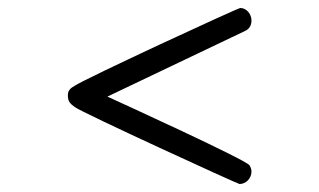

<svg xmlns="http://www.w3.org/2000/svg" viewBox="-20 -492 800 481"><path d="M167 -224C185 -210 576 -31 580 -31C597 -31 610 -46 610 -62C610 -68 608 -73 605 -78C595 -92 293 -230 249 -250L593 -414C605 -419 610 -429 610 -441C610 -456 598 -472 582 -472C576 -472 193 -295 167 -277C158 -272 150 -266 150 -254C150 -238 155 -233 167 -224Z"/></svg>

Font: Logix
Style: Regular
Weight: 400
Designer: Michael Lee Finney
Version: Version 1.06